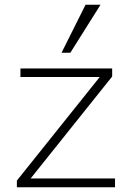

<svg xmlns="http://www.w3.org/2000/svg" viewBox="-20 -788 552 808"><path d="M51 0V-28L427 -498L443 -464H66V-500H452V-466L81 -2L66 -37H464V0ZM276 -566H239L340 -768H403Z"/></svg>

Font: Muli ExtraLight
Style: Regular
Weight: 250
Designer: Vernon Adams
Foundry: Vernon Adams
Version: Version 2.100; ttfautohint (v1.8.1.43-b0c9)